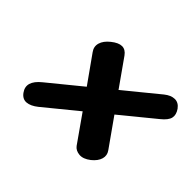

<svg xmlns="http://www.w3.org/2000/svg" viewBox="-96 -729 776 776"><g transform="rotate(45 291.5 -341.0)"><path d="M75.5 -143Q45.5 -184 100 -228L239 -341.5L157 -457Q143 -476 149.2 -497.8Q155.5 -519.5 179.5 -538.5Q229 -578.5 257.5 -538.5L339 -423L482 -540Q504.5 -558 525.5 -558.2Q546.5 -558.5 561.5 -538Q576 -517 571.8 -498.2Q567.5 -479.5 540.5 -458L397.5 -341L482 -221.5Q495 -203.5 489 -182.8Q483 -162 460 -143.5Q435 -124 412.8 -126Q390.5 -128 379 -143.5L297.5 -259.5L158 -145.5Q133.5 -126 112 -124.2Q90.5 -122.5 75.5 -143Z"/></g></svg>

Font: Fraunces 72pt SuperSoft Black
Style: Italic
Weight: 900
Italic angle: -16°
Version: Version 1.000;[b76b70a41]